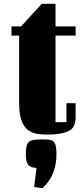

<svg xmlns="http://www.w3.org/2000/svg" viewBox="-20 -688 430 1003"><path d="M40 -550H90L198 -668H270V-550H375V-502H270V-50H327V-149H375V-76Q375 -19 336 -2Q297 15 232 15Q207 15 180 12Q153 9 130.5 -5.5Q108 -20 94 -54Q80 -88 80 -150V-502H40ZM275 119Q275 170 257.5 215Q240 260 202 295L158 289L171 189Q144 189 129.5 175.5Q115 162 115 119Q115 83 122 66Q129 49 148.5 44.5Q168 40 203 40Q232 40 247.5 44.5Q263 49 269 66Q275 83 275 119Z"/></svg>

Font: Unlock
Style: Regular
Weight: 400
Designer: Eduardo Rodriguez Tunni
Foundry: Eduardo Rodriguez Tunni
Version: Version 1.003; ttfautohint (v1.8.4.7-5d5b);gftools[0.9.23]